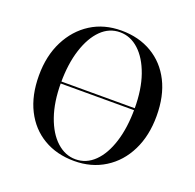

<svg xmlns="http://www.w3.org/2000/svg" viewBox="-109 -695 835 821"><g transform="rotate(20 309.0 -285.0)"><path d="M90.3 -280.6V-289.5H527.4V-280.6ZM308.9 11.3Q229 11.3 169 -24.2Q108.9 -59.7 75.8 -125.4Q42.7 -191.1 42.7 -281.5Q42.7 -371 77 -438.7Q111.3 -506.5 171 -544.4Q230.6 -582.3 309.7 -582.3Q388.7 -582.3 448.8 -546.8Q508.9 -511.3 541.9 -446Q575 -380.6 575 -289.5Q575 -200 541.5 -132.3Q508.1 -64.5 447.6 -26.6Q387.1 11.3 308.9 11.3ZM311.3 2.4Q360.5 2.4 397.6 -33.9Q434.7 -70.2 455.2 -135.5Q475.8 -200.8 475.8 -287.1Q475.8 -375 453.2 -439.1Q430.6 -503.2 392.3 -538.3Q354 -573.4 306.5 -573.4Q257.3 -573.4 220.6 -537.1Q183.9 -500.8 162.9 -435.5Q141.9 -370.2 141.9 -283.9Q141.9 -196.8 164.5 -132.3Q187.1 -67.7 225.8 -32.7Q264.5 2.4 311.3 2.4Z"/></g></svg>

Font: Playfair 144pt SemiCondensed Medium
Style: Regular
Weight: 500
Width: 4
Designer: Claus Eggers Sørensen
Foundry: Claus Eggers Sørensen
Version: Version 2.203